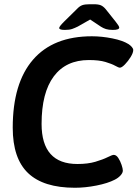

<svg xmlns="http://www.w3.org/2000/svg" viewBox="-20 -878 659 905"><path d="M286 -737Q271 -737 265 -739.5Q259 -742 259 -746Q259 -753 281 -775L342 -835Q355 -849 367.5 -853.5Q380 -858 402 -858H422Q444 -858 455.5 -853Q467 -848 478 -835L525 -776Q542 -755 542 -748Q542 -737 512 -737Q492 -737 479.5 -741Q467 -745 456 -752L405 -786L347 -753Q333 -746 320 -741.5Q307 -737 286 -737ZM333 7Q185 7 112.5 -62Q40 -131 40 -276Q40 -486 135.5 -596.5Q231 -707 413 -707Q460 -707 509.5 -697Q559 -687 586 -670Q595 -664 601.5 -656.5Q608 -649 608 -642Q608 -629 596 -609.5Q584 -590 569 -574.5Q554 -559 545 -559Q539 -559 523 -568Q507 -577 477 -586Q447 -595 399 -595Q291 -595 233.5 -518Q176 -441 176 -294Q176 -105 345 -105Q394 -105 429.5 -115.5Q465 -126 487 -137Q509 -148 516 -148Q528 -148 537.5 -133.5Q547 -119 553 -101Q559 -83 559 -74Q559 -63 548 -51Q537 -39 521 -31Q488 -14 435 -3.5Q382 7 333 7Z"/></svg>

Font: Asap SemiBold
Style: Italic
Weight: 600
Italic angle: -6°
Designer: Pablo Cosgaya
Foundry: Omnibus-Type
Version: Version 3.001; ttfautohint (v1.8.3)